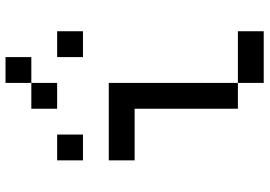

<svg xmlns="http://www.w3.org/2000/svg" viewBox="-156 -792 949 676"><g transform="rotate(-90 318.0 -454.5)"><path d="M272.7 -454.5V-90.9H363.6V-545.5H90.9V-454.5ZM363.6 -90.9V0H545.5V-90.9ZM90.9 -727.3V-636.4H181.8V-727.3ZM454.5 -727.3V-636.4H545.5V-727.3ZM363.6 -909.1V-818.2H454.5V-909.1ZM272.7 -818.2V-727.3H363.6V-818.2Z"/></g></svg>

Font: Departure Mono
Style: Regular
Weight: 400
Monospace: yes
Designer: Helena Zhang
Version: Version 1.500;Glyphs 3.3.1 (3343)